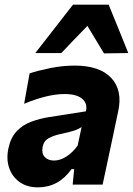

<svg xmlns="http://www.w3.org/2000/svg" viewBox="-20 -795 572 827"><path d="M143 12Q95.5 12 63.5 -11.5Q31.5 -35 19 -73.2Q6.5 -111.5 16.5 -157Q26.5 -203.5 52.5 -230.5Q78.5 -257.5 115.2 -271Q152 -284.5 193.5 -291L350 -315.5Q358 -349 334 -369.5Q310 -390 257.5 -390Q221 -390 177 -379.2Q133 -368.5 84 -348L107.5 -479Q144 -491 197 -501.8Q250 -512.5 301.5 -512.5Q409.5 -512.5 459.2 -459.2Q509 -406 489 -315Q483.5 -290 478.2 -264.2Q473 -238.5 467 -210.5L458 -168.5Q450 -131 441.2 -89.5Q432.5 -48 422 0H293L299.5 -66.5H288Q232.5 12 143 12ZM212.5 -103.5Q239.5 -103.5 266.5 -121Q293.5 -138.5 314.5 -168L331.5 -248Q320.5 -240 302.5 -233.5Q284.5 -227 239.5 -217.5Q210 -211 189.2 -199.5Q168.5 -188 163.5 -161.5Q158.5 -133.5 173 -118.5Q187.5 -103.5 212.5 -103.5ZM428 -565Q410.5 -594 392.5 -623.8Q374.5 -653.5 356.5 -683.5Q327.5 -653.5 299.5 -624.5Q271.5 -595.5 244 -566.5H132Q213.5 -671 294.5 -775H448Q469.5 -723 490.5 -670.8Q511.5 -618.5 532.5 -566.5Z"/></svg>

Font: Commissioner
Style: Bold Italic
Weight: 700
Italic angle: -12°
Designer: Kostas Bartsokas
Foundry: Kostas Bartsokas
Version: Version 1.000; ttfautohint (v1.8.3)